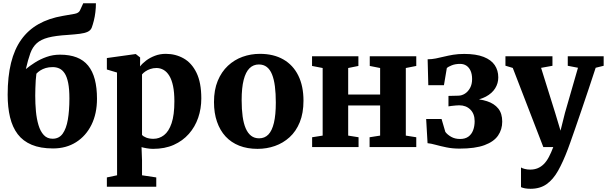

<svg xmlns="http://www.w3.org/2000/svg" viewBox="-20 -893 3686 1166"><path d="M302 8.5Q225.5 8.5 172.5 -13.8Q119.5 -36 87.5 -78.2Q55.5 -120.5 41 -181Q26.5 -241.5 26.5 -318Q26.5 -428 47 -511Q67.5 -594 109 -652.2Q150.5 -710.5 213.5 -746.2Q276.5 -782 361.5 -796.5Q408 -804.5 433 -809Q458 -813.5 465.5 -829.5L485.5 -873H562.5Q562.5 -845.5 559.2 -818.8Q556 -792 550 -768Q544 -744 537 -725Q530.5 -708.5 512.5 -700Q494.5 -691.5 464.8 -687.8Q435 -684 392.5 -681Q317 -676.5 272.5 -664.8Q228 -653 203 -630.2Q178 -607.5 164.2 -569.8Q150.5 -532 137 -473.5Q160.5 -493 192.2 -513.2Q224 -533.5 262.5 -547.2Q301 -561 344.5 -561Q403 -561 445.5 -544.5Q488 -528 515.2 -494.5Q542.5 -461 555.8 -410.5Q569 -360 569 -293.5Q569 -203 535.5 -135.2Q502 -67.5 442 -29.5Q382 8.5 302 8.5ZM299.5 -50.5Q338.5 -50.5 360.5 -81Q382.5 -111.5 392 -166.5Q401.5 -221.5 401.5 -295Q401.5 -352.5 394 -389.5Q386.5 -426.5 373 -447.2Q359.5 -468 341 -476.8Q322.5 -485.5 300 -485.5Q276 -485.5 257.2 -479.8Q238.5 -474 224.5 -465Q210.5 -456 201 -445.5Q198.5 -429 197 -405.2Q195.5 -381.5 194.8 -356.8Q194 -332 194 -312Q194 -263.5 198.2 -217.2Q202.5 -171 213.8 -133.2Q225 -95.5 245.8 -73Q266.5 -50.5 299.5 -50.5Z M629 241V184.5L691 171.5L690.5 -452.5L629 -471V-540.5L801.5 -564.5H805L831 -544L830.5 -489.5Q844 -507.5 867 -525Q890 -542.5 920.5 -554.2Q951 -566 987 -566Q1046.5 -566 1095.5 -538.2Q1144.5 -510.5 1173.5 -450.8Q1202.5 -391 1202.5 -295Q1202.5 -233 1183.5 -177.8Q1164.5 -122.5 1127 -80Q1089.5 -37.5 1035.2 -13.2Q981 11 909.5 11Q891 11 871 7.5Q851 4 839.5 0.5L842.5 80.5V171.5L929 184.5V241ZM911.5 -50Q947 -50 976 -72.2Q1005 -94.5 1022 -144.5Q1039 -194.5 1039 -278Q1039 -332 1031 -370.2Q1023 -408.5 1008.2 -432.8Q993.5 -457 973.5 -468.5Q953.5 -480 930.5 -480Q910 -480 892.8 -474Q875.5 -468 862.5 -459Q849.5 -450 842.5 -441V-74Q849.5 -64.5 868.2 -57.2Q887 -50 911.5 -50Z M1279.5 -273Q1279.5 -347 1302.2 -402Q1325 -457 1364 -493.5Q1403 -530 1453 -548Q1503 -566 1558.5 -566Q1641.5 -566 1700.8 -532Q1760 -498 1791.5 -434.2Q1823 -370.5 1823 -281.5Q1823 -206 1800.5 -150.8Q1778 -95.5 1738.8 -59.8Q1699.5 -24 1649.5 -6.5Q1599.5 11 1544 11Q1482 11 1433 -8.2Q1384 -27.5 1350 -64.2Q1316 -101 1297.8 -153.8Q1279.5 -206.5 1279.5 -273ZM1553.5 -53Q1587.5 -53 1609.8 -76Q1632 -99 1643.5 -147Q1655 -195 1655 -270Q1655 -325.5 1649.5 -368.5Q1644 -411.5 1632 -441.2Q1620 -471 1600.2 -486.2Q1580.5 -501.5 1552 -501.5Q1518.5 -501.5 1495.2 -478.5Q1472 -455.5 1459.8 -407.8Q1447.5 -360 1447.5 -285Q1447.5 -229 1453.5 -186Q1459.5 -143 1472.2 -113.5Q1485 -84 1505 -68.5Q1525 -53 1553.5 -53Z M1875.5 0V-59.5L1939.5 -69.5V-480L1875 -492.5V-551.5H2156.5V-492.5L2094.5 -480V-319H2288.5V-480L2225.5 -492.5V-551.5H2508V-492.5L2444.5 -480V-69.5L2508 -59.5V0H2224.5V-59.5L2288.5 -69.5V-252.5H2094.5V-69.5L2157.5 -59.5V0Z M2770.5 9.5Q2728 9.5 2691.5 2Q2655 -5.5 2626.2 -13.5Q2597.5 -21.5 2576.5 -23.5L2568 -170.5H2661.5L2684.5 -92Q2697 -75 2720 -62Q2743 -49 2774 -49Q2805 -49 2824.5 -63.2Q2844 -77.5 2853.2 -102Q2862.5 -126.5 2862.5 -157Q2862.5 -202 2836.2 -227.8Q2810 -253.5 2769 -253.5Q2762.5 -253.5 2749 -252.5Q2735.5 -251.5 2722.5 -249.8Q2709.5 -248 2703.5 -247V-310.5L2764.5 -312Q2785 -312.5 2803.8 -324.5Q2822.5 -336.5 2834.8 -359Q2847 -381.5 2847 -412.5Q2847 -442 2838 -462.5Q2829 -483 2812.8 -494Q2796.5 -505 2774 -505Q2745 -505 2723.2 -496.2Q2701.5 -487.5 2693.5 -479.5L2676 -375.5H2581L2577 -533Q2602.5 -533 2626.8 -538Q2651 -543 2676.8 -549.2Q2702.5 -555.5 2732.2 -560.5Q2762 -565.5 2799.5 -565.5Q2871 -565.5 2917 -547.5Q2963 -529.5 2984.5 -497.5Q3006 -465.5 3006 -423Q3006 -387 2987.2 -356.8Q2968.5 -326.5 2930.8 -306.2Q2893 -286 2835.5 -279L2836 -293.5Q2894.5 -292.5 2938 -278.2Q2981.5 -264 3005.8 -234Q3030 -204 3030 -154.5Q3030 -106.5 3004.5 -69.5Q2979 -32.5 2922.2 -11.5Q2865.5 9.5 2770.5 9.5Z M3202 253.5Q3183.5 253.5 3168.5 250.8Q3153.5 248 3144 243.5V124Q3151 129 3166.8 133Q3182.5 137 3199.5 137Q3225 137 3245.5 128.5Q3266 120 3282.8 103.2Q3299.5 86.5 3313.2 60.5Q3327 34.5 3340 0H3279.5L3094 -480.5L3049.5 -494V-551.5H3335V-493.5L3266 -481L3351.5 -207.5L3384 -99.5L3411 -207.5L3490 -481.5L3428 -493.5V-551.5H3646V-493.5L3597.5 -481.5Q3577 -419 3554.8 -352.5Q3532.5 -286 3511.2 -223.5Q3490 -161 3472.2 -110Q3454.5 -59 3442.8 -26.2Q3431 6.5 3428.5 13Q3399.5 90 3369.2 143.8Q3339 197.5 3299.2 225.5Q3259.5 253.5 3202 253.5Z"/></svg>

Font: Merriweather 28pt ExtraBold
Style: Regular
Weight: 800
Version: Version 2.100